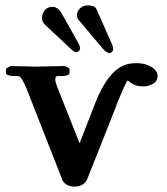

<svg xmlns="http://www.w3.org/2000/svg" viewBox="-20 -678 616 709"><path d="M134.8 -609.9Q135.7 -597.2 147.9 -585L246.1 -493.2Q254.4 -485.8 261.2 -484.9Q274.9 -486.8 275.9 -500Q275.4 -507.8 272 -514.2L204.1 -634.8Q190.9 -651.9 175.8 -652.8Q144.5 -652.8 136.7 -622.6Q134.8 -615.7 134.8 -609.9ZM264.2 -622.1Q264.6 -612.3 269 -606L360.8 -497.1Q373.5 -482.4 384.8 -481.9Q397 -483.9 397.9 -497.1Q397.5 -503.9 395 -511.2L335.9 -645Q329.1 -657.7 306.2 -658.2Q278.8 -658.2 267.1 -635.3Q264.2 -628.4 264.2 -622.1ZM331.1 -295.9Q379.4 -419.9 446.8 -439.9Q463.9 -444.8 482.9 -444.8Q524.9 -444.8 549.8 -422.9Q561.5 -411.1 562 -397.9Q562 -370.6 526.9 -361.3Q517.6 -358.9 508.8 -358.9Q481 -359.4 464.8 -371.1Q454.6 -379.4 451.2 -379.9Q445.8 -377.9 413.1 -297.9Q410.6 -291.5 409.2 -289.1H410.2Q392.1 -243.2 355.5 -150.9Q318.8 -58.6 300.8 -13.2Q288.1 10.3 255.9 11.2Q222.7 10.3 210.9 -12.2Q141.1 -191.4 77.1 -353Q60.5 -392.1 50.8 -396Q47.4 -397 44.9 -397H34.2Q3.4 -397.5 2 -408.2V-424.8L19 -434.1Q20 -434.1 112.8 -432.1L220.2 -434.1L236.8 -424.8V-409.2Q235.8 -397.5 208 -397H189.9Q184.1 -394 184.1 -384.8Q184.1 -375 190.4 -359.4L190.9 -357.9L273.9 -148.9Z"/></svg>

Font: Linux Libertine O
Style: Bold
Weight: 700
Designer: Philipp H. Poll
Foundry: Philipp H. Poll
Version: Version 5.0.0